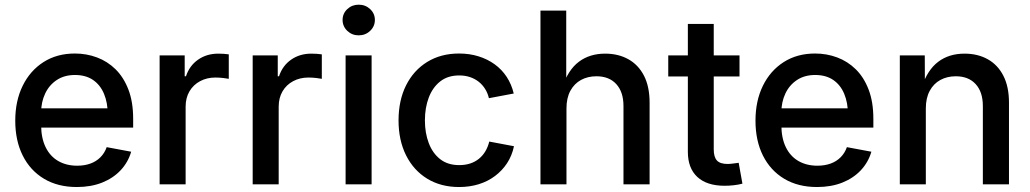

<svg xmlns="http://www.w3.org/2000/svg" viewBox="-20 -772 4314 804"><path d="M301.8 11.2Q222.2 11.2 164.3 -23.4Q106.4 -58.1 75.2 -120.6Q43.9 -183.1 43.9 -266.6Q43.9 -349.6 75 -412.8Q106 -476.1 162.1 -512Q218.3 -547.9 293.5 -547.9Q342.3 -547.9 386.2 -531.5Q430.2 -515.1 464.1 -481.7Q498 -448.2 517.8 -396.7Q537.6 -345.2 537.6 -274.4V-237.8H101.1V-318.4H481.4L431.2 -292.5Q431.2 -341.8 415.5 -379.2Q399.9 -416.5 369.4 -437.3Q338.9 -458 293.9 -458Q249.5 -458 217.8 -437Q186 -416 169.2 -380.4Q152.3 -344.7 152.3 -301.8V-248.5Q152.3 -194.3 170.9 -156Q189.5 -117.7 223.6 -97.9Q257.8 -78.1 303.2 -78.1Q333.5 -78.1 358.2 -86.9Q382.8 -95.7 400.4 -113.3Q418 -130.9 426.8 -155.8L529.3 -136.7Q516.6 -92.8 485.4 -59.3Q454.1 -25.9 407.5 -7.3Q360.8 11.2 301.8 11.2Z M648.4 0V-540H753.4V-452.6H758.8Q773.4 -497.1 809.6 -522.2Q845.7 -547.4 894 -547.4Q904.8 -547.4 917.2 -546.6Q929.7 -545.9 938 -544.4V-441.9Q932.1 -443.4 915.5 -445.3Q898.9 -447.3 881.8 -447.3Q846.2 -447.3 817.9 -432.1Q789.6 -417 773.4 -389.6Q757.3 -362.3 757.3 -325.2V0Z M1038.1 0V-540H1143.1V-452.6H1148.4Q1163.1 -497.1 1199.2 -522.2Q1235.4 -547.4 1283.7 -547.4Q1294.4 -547.4 1306.9 -546.6Q1319.3 -545.9 1327.6 -544.4V-441.9Q1321.8 -443.4 1305.2 -445.3Q1288.6 -447.3 1271.5 -447.3Q1235.8 -447.3 1207.5 -432.1Q1179.2 -417 1163.1 -389.6Q1147 -362.3 1147 -325.2V0Z M1427.2 0V-540H1536.1V0ZM1481.9 -624Q1454.1 -624 1434.3 -642.8Q1414.6 -661.6 1414.6 -688.5Q1414.6 -715.3 1434.3 -733.9Q1454.1 -752.4 1481.9 -752.4Q1510.3 -752.4 1530 -733.9Q1549.8 -715.3 1549.8 -688.5Q1549.8 -661.6 1530 -642.8Q1510.3 -624 1481.9 -624Z M1902.3 11.2Q1826.2 11.2 1769 -23.7Q1711.9 -58.6 1680.4 -121.6Q1648.9 -184.6 1648.9 -267.6Q1648.9 -351.6 1680.4 -414.6Q1711.9 -477.5 1769 -512.7Q1826.2 -547.9 1902.3 -547.9Q1946.3 -547.9 1983.9 -536.1Q2021.5 -524.4 2051.5 -502.7Q2081.5 -481 2101.8 -450Q2122.1 -418.9 2131.3 -380.4L2027.3 -360.8Q2022.5 -381.8 2011.5 -399.4Q2000.5 -417 1984.9 -429.4Q1969.2 -441.9 1948.7 -449Q1928.2 -456.1 1902.8 -456.1Q1855 -456.1 1823.2 -430.9Q1791.5 -405.8 1775.4 -363.3Q1759.3 -320.8 1759.3 -267.6Q1759.3 -215.3 1775.4 -172.9Q1791.5 -130.4 1823.2 -105.5Q1855 -80.6 1902.8 -80.6Q1928.2 -80.6 1949 -87.4Q1969.7 -94.2 1985.8 -107.4Q2002 -120.6 2012.7 -138.9Q2023.4 -157.2 2028.8 -179.2L2132.3 -159.7Q2124 -120.1 2103.5 -88.9Q2083 -57.6 2052.7 -34.9Q2022.5 -12.2 1984.4 -0.5Q1946.3 11.2 1902.3 11.2Z M2352.1 -317.9V0H2243.2V-727.5H2351.1V-407.2H2335Q2358.9 -479.5 2404.1 -513.4Q2449.2 -547.4 2514.2 -547.4Q2569.3 -547.4 2611.3 -523.9Q2653.3 -500.5 2676.8 -454.8Q2700.2 -409.2 2700.2 -341.8V0H2590.8V-328.1Q2590.8 -386.7 2560.8 -419.7Q2530.8 -452.6 2477.5 -452.6Q2441.4 -452.6 2413.1 -437.3Q2384.8 -421.9 2368.4 -391.8Q2352.1 -361.8 2352.1 -317.9Z M3076.7 -540V-451.7H2778.3V-540ZM2860.4 -671.9H2968.8V-146.5Q2968.8 -114.3 2982.2 -99.9Q2995.6 -85.4 3026.9 -85.4Q3036.1 -85.4 3049.8 -87.2Q3063.5 -88.9 3073.2 -90.3L3088.9 -2.9Q3072.3 1.5 3052.7 3.7Q3033.2 5.9 3014.6 5.9Q2939.9 5.9 2900.1 -31Q2860.4 -67.9 2860.4 -136.2Z M3401.4 11.2Q3321.8 11.2 3263.9 -23.4Q3206.1 -58.1 3174.8 -120.6Q3143.6 -183.1 3143.6 -266.6Q3143.6 -349.6 3174.6 -412.8Q3205.6 -476.1 3261.7 -512Q3317.9 -547.9 3393.1 -547.9Q3441.9 -547.9 3485.8 -531.5Q3529.8 -515.1 3563.7 -481.7Q3597.7 -448.2 3617.4 -396.7Q3637.2 -345.2 3637.2 -274.4V-237.8H3200.7V-318.4H3581.1L3530.8 -292.5Q3530.8 -341.8 3515.1 -379.2Q3499.5 -416.5 3469 -437.3Q3438.5 -458 3393.6 -458Q3349.1 -458 3317.4 -437Q3285.6 -416 3268.8 -380.4Q3252 -344.7 3252 -301.8V-248.5Q3252 -194.3 3270.5 -156Q3289.1 -117.7 3323.2 -97.9Q3357.4 -78.1 3402.8 -78.1Q3433.1 -78.1 3457.8 -86.9Q3482.4 -95.7 3500 -113.3Q3517.6 -130.9 3526.4 -155.8L3628.9 -136.7Q3616.2 -92.8 3585 -59.3Q3553.7 -25.9 3507.1 -7.3Q3460.4 11.2 3401.4 11.2Z M3856.9 -317.9V0H3748V-540H3852.5L3853 -407.2H3839.8Q3863.8 -479.5 3908.9 -513.4Q3954.1 -547.4 4019 -547.4Q4074.2 -547.4 4116.2 -523.9Q4158.2 -500.5 4181.6 -454.8Q4205.1 -409.2 4205.1 -341.8V0H4095.7V-328.1Q4095.7 -386.7 4065.7 -419.7Q4035.6 -452.6 3982.4 -452.6Q3946.3 -452.6 3918 -437.3Q3889.6 -421.9 3873.3 -391.8Q3856.9 -361.8 3856.9 -317.9Z"/></svg>

Font: V-Inter
Style: Medium-500
Weight: 500
Designer: Rasmus Andersson
Foundry: rsms
Version: Version 4.000;git-4146feb